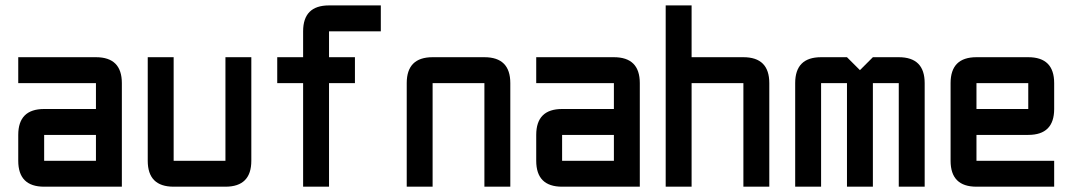

<svg xmlns="http://www.w3.org/2000/svg" viewBox="-20 -704 4044 724"><path d="M439.5 0H146.5Q48.8 0 48.8 -97.7V-195.3Q48.8 -293 146.5 -293H341.8V-390.6H48.8V-488.3H341.8Q439.5 -488.3 439.5 -390.6ZM146.5 -97.7H341.8V-195.3H146.5Z M830.1 -488.3H927.7V-97.7Q927.7 0 830.1 0H634.8Q537.1 0 537.1 -97.7V-488.3H634.8V-97.7H830.1Z M1416 -683.6V-585.9H1220.7V-488.3H1318.4V-390.6H1220.7V0H1123V-390.6H1025.4V-488.3H1123V-585.9Q1123 -683.6 1220.7 -683.6Z M1806.6 -390.6H1611.3V0H1513.7V-390.6Q1513.7 -488.3 1611.3 -488.3H1806.6Q1904.3 -488.3 1904.3 -390.6V0H1806.6Z M2392.6 0H2099.6Q2002 0 2002 -97.7V-195.3Q2002 -293 2099.6 -293H2294.9V-390.6H2002V-488.3H2294.9Q2392.6 -488.3 2392.6 -390.6ZM2099.6 -97.7H2294.9V-195.3H2099.6Z M2490.2 -683.6H2587.9V-488.3H2783.2Q2880.9 -488.3 2880.9 -390.6V0H2783.2V-390.6H2587.9V0H2490.2Z M3173.8 -390.6H3076.2V0H2978.5V-390.6Q2978.5 -488.3 3076.2 -488.3H3173.8L3222.7 -439.5L3271.5 -488.3H3369.1Q3466.8 -488.3 3466.8 -390.6V0H3369.1V-390.6H3271.5V0H3173.8Z M3662.1 -488.3H3857.4Q3955.1 -488.3 3955.1 -390.6V-293Q3955.1 -195.3 3857.4 -195.3H3662.1V-97.7H3955.1V0H3662.1Q3564.5 0 3564.5 -97.7V-390.6Q3564.5 -488.3 3662.1 -488.3ZM3857.4 -390.6H3662.1V-293H3857.4Z"/></svg>

Font: BabelStone Runic Beorhtric
Style: Regular
Weight: 400
Designer: Andrew West
Foundry: BabelStone
Version: Version 7.004;November 9, 2023